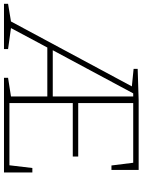

<svg xmlns="http://www.w3.org/2000/svg" viewBox="107 -840 733 988"><g transform="rotate(90 474.0 -346.5)"><path d="M831 -28 845 -146H868V0H381V-21L477 -36V-223H225L125 -36L233 -21V0H0V-21L91 -36L425 -658L335 -667V-688L497 -693H855V-553H832L818 -665H511V-382H786V-354H511V-28ZM461 -665 239 -251H477V-665Z"/></g></svg>

Font: Bitter Pro ExtraLight
Style: Regular
Weight: 275
Designer: Sol Matas, and Bitter project Authors
Foundry: Sol Matas
Version: Version 1.010